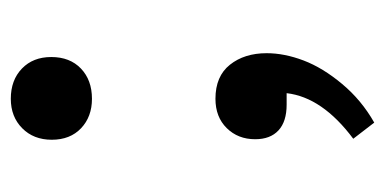

<svg xmlns="http://www.w3.org/2000/svg" viewBox="-204 -360 733 366"><g transform="rotate(-90 163.0 -176.5)"><path d="M158.2 -368.2Q124 -368.2 102.1 -388.9Q80.1 -409.7 80.1 -444.8Q80.1 -479.5 102.1 -501.2Q124 -522.9 158.2 -522.9Q193.8 -522.9 215.8 -501.7Q237.8 -480.5 237.8 -445.8Q237.8 -410.2 215.8 -389.2Q193.8 -368.2 158.2 -368.2ZM112.8 169.9 82 129.9Q161.1 70.8 168.9 2.9H147Q114.7 2.9 97.9 -12.7Q81.1 -28.3 81.1 -57.1Q81.1 -89.8 102.3 -111.3Q123.5 -132.8 158.2 -132.8Q201.2 -132.8 223.1 -105.2Q245.1 -77.6 245.1 -35.2Q245.1 -1.5 231.2 35.2Q217.3 71.8 186.5 108.6Q155.8 145.5 112.8 169.9Z"/></g></svg>

Font: Literata Book Medium
Style: Regular
Weight: 500
Designer: Latin by Veronika Burian and Jose Scaglione. Greek by Irene Vlachou. Cyrillic by Vera Evstafieva
Foundry: TypeTogether
Version: Version 2.003;PS 002.003;hotconv 1.0.88;makeotf.lib2.5.64775